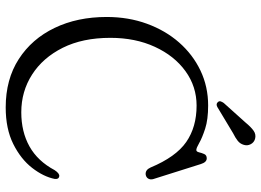

<svg xmlns="http://www.w3.org/2000/svg" viewBox="-144 -778 937 690"><g transform="rotate(90 325.0 -433.5)"><path d="M623.5 -161Q615.5 -121 584 -80.2Q552.5 -39.5 498 -12.2Q443.5 15 366.5 15Q265.5 15 192.8 -32Q120 -79 80.8 -160.8Q41.5 -242.5 41.5 -348Q41.5 -426 65.8 -492.5Q90 -559 133.2 -608.2Q176.5 -657.5 234.2 -685Q292 -712.5 359.5 -712.5Q410 -712.5 443 -701.8Q476 -691 494.2 -680.5Q512.5 -670 519.5 -670Q525.5 -670 527.8 -679.5Q530 -689 534 -698.2Q538 -707.5 549.5 -707.5Q563.5 -707.5 570 -686.5L624 -515.5Q627 -505.5 622.5 -497.5Q618 -489.5 607.5 -488Q591 -486.5 582.5 -505.5Q544.5 -596.5 490.8 -633.8Q437 -671 360 -671Q291.5 -671 236.2 -631Q181 -591 148.8 -521Q116.5 -451 116.5 -361Q116.5 -261.5 152.2 -190Q188 -118.5 248.5 -79.8Q309 -41 384 -41Q454 -41 506.8 -70.5Q559.5 -100 592 -161Q604 -179 614 -177.5Q625.5 -175.5 623.5 -161ZM421 -847Q437 -866.5 450.5 -876Q464 -885.5 480 -881Q493 -877 499 -865Q505 -853 501 -840.5Q497 -827 486.5 -818.8Q476 -810.5 459 -802L365 -745.5Q353.5 -739.5 347 -748Q343 -752.5 345 -758Q347 -763.5 350.5 -768.5Z"/></g></svg>

Font: Fraunces 72pt S100 Light
Style: Regular
Weight: 300
Version: Version 1.000; ttfautohint (v1.8.3)